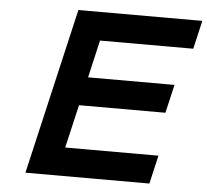

<svg xmlns="http://www.w3.org/2000/svg" viewBox="-52 -785 908 841"><g transform="rotate(5 402.0 -365.0)"><path d="M90 0 259 -730H804L775 -605H365L327 -440H707L678 -315H298L254 -125H664L635 0Z"/></g></svg>

Font: Miedinger
Style: Bold-Italic
Weight: 700
Italic angle: -13°
Version: Version 001.000